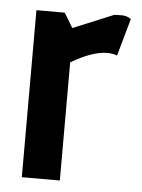

<svg xmlns="http://www.w3.org/2000/svg" viewBox="-46 -617 482 654"><g transform="rotate(5 195.0 -289.5)"><path d="M376 -569 340 -441Q325 -447 306 -447Q256 -447 183 -404V0H53V-571H150L180 -521L318 -578Q328 -579 345 -579Q362 -579 376 -569Z"/></g></svg>

Font: Viga
Style: Regular
Weight: 400
Designer: Oscar Yáñez
Foundry: Fontstage
Version: Version 1.001